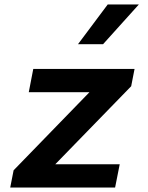

<svg xmlns="http://www.w3.org/2000/svg" viewBox="-20 -834 660 854"><path d="M128 -527.5 108 -424H378L40.5 -76.5L25.5 0H492L512.5 -103.5H226L563.5 -450.5L578.5 -527.5ZM327 -637.5 459 -814H597.5L438.5 -637.5Z"/></svg>

Font: Monaspace Neon SemiBold
Style: Italic
Weight: 600
Italic angle: -11°
Designer: Riley Cran & the Lettermatic Team
Foundry: Lettermatic
Version: Version 1.200 (Monaspace Neon)